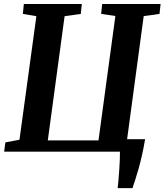

<svg xmlns="http://www.w3.org/2000/svg" viewBox="-20 -763 828 966"><path d="M572 183.5Q574.5 162.5 576.5 138.2Q578.5 114 580.2 89.2Q582 64.5 582.8 41.2Q583.5 18 583.5 0H1L7 -46.5L78 -60L163 -681.5L95 -693L100 -743H391.5L386.5 -693L305 -681.5L220.5 -56.5H475.5L560.5 -682.5L489 -693L494 -743H788L782.5 -693L703 -682L619.5 -62.5H710Q703 -20.5 694.5 17.2Q686 55 677 86.8Q668 118.5 660 143Q652 167.5 646.5 183.5Z"/></svg>

Font: Merriweather
Style: Bold Italic
Weight: 700
Italic angle: -7.8°
Version: Version 2.101